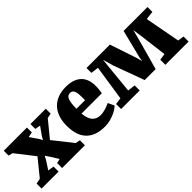

<svg xmlns="http://www.w3.org/2000/svg" viewBox="81 -1277 1994 1994"><g transform="rotate(-45 1078.5 -279.5)"><path d="M-1 -73.2 57.6 -84.5 206.1 -267.6 45.9 -473.1 -1 -484.4V-555.7H339.8V-483.9L282.2 -473.1L342.3 -387.2L365.2 -345.7L389.6 -387.7L450.2 -473.1L391.1 -483.9V-555.7H616.2V-483.9L563 -473.1L417 -294.9L583.5 -84L635.3 -73.2V0H300.3V-73.2L349.1 -84.5L291.5 -176.3L263.2 -218.8L241.2 -176.3L181.2 -84.5L248.5 -73.2V0H-1Z M644 -276.9Q644 -348.1 663.6 -402.8Q683.1 -457.5 719.5 -494.6Q755.9 -531.7 807.6 -550.8Q859.4 -569.8 923.8 -569.8Q980 -569.8 1022.2 -555.7Q1064.5 -541.5 1092.8 -515.1Q1121.1 -488.8 1135.5 -450.7Q1149.9 -412.6 1150.9 -364.7Q1150.9 -329.1 1148.2 -303.5Q1145.5 -277.8 1141.6 -257.3H842.8Q850.1 -178.2 882.6 -141.6Q915 -105 974.1 -105Q993.2 -105 1012.9 -108.6Q1032.7 -112.3 1051.3 -118.2Q1069.8 -124 1085.7 -130.6Q1101.6 -137.2 1112.8 -143.1L1145 -74.2Q1134.8 -62.5 1112.8 -47.9Q1090.8 -33.2 1061 -20Q1031.2 -6.8 995.6 2.2Q960 11.2 921.9 11.2Q845.7 11.2 792.7 -10Q739.7 -31.2 706.8 -69.6Q673.8 -107.9 658.9 -160.9Q644 -213.9 644 -276.9ZM967.3 -330.1Q967.3 -333.5 967.3 -339.1Q967.3 -344.7 967.5 -350.6Q967.8 -356.4 967.8 -362.1Q967.8 -367.7 967.8 -371.1Q967.8 -399.9 965.3 -422.6Q962.9 -445.3 956.5 -461.2Q950.2 -477.1 939.2 -485.4Q928.2 -493.7 911.6 -493.7Q896 -493.7 883.3 -487.8Q870.6 -481.9 861.3 -464.4Q852.1 -446.8 846.7 -414.8Q841.3 -382.8 840.8 -330.1Z M1167 -74.2 1240.7 -84 1299.8 -472.7 1214.4 -483.9V-555.7H1558.1L1660.2 -250L1672.9 -196.3L1682.6 -250L1759.3 -555.7H2110.4V-483.9L2016.6 -472.7L2089.4 -84.5L2158.2 -74.2V0H1816.9V-74.2L1889.2 -85L1853 -374.5L1836.4 -490.2L1807.1 -376L1713.9 -39.6H1553.2L1428.2 -379.9L1396 -494.1L1384.3 -381.3L1355.5 -84.5L1439.9 -74.2V0H1167Z"/></g></svg>

Font: Merriweather UltraBold
Style: Regular
Weight: 900
Designer: Eben Sorkin ( sorkintype@gmail.com )
Foundry: Eben Sorkin
Version: Version 1.570; ttfautohint (v1.3) -l 8 -r 32 -G 0 -x 0 -H 60